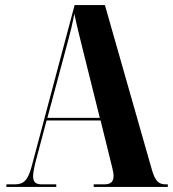

<svg xmlns="http://www.w3.org/2000/svg" viewBox="-20 -734 679 754"><path d="M5 0H201V-10H145C120 -10 110 -19 110 -42C110 -57 115 -81 123 -111L163 -261H375L416 -95C420 -77 426 -58 426 -44C426 -23 418 -10 389 -10H348V0H639V-10H631C602 -10 589 -24 576 -69L392 -714H273L105 -83C90 -27 75 -10 37 -10H5ZM166 -271 246 -569C256 -605 264 -638 272 -680C281 -636 290 -601 300 -560L372 -271Z"/></svg>

Font: Noto Serif Display ExtraCondensed ExtraBold
Style: Regular
Weight: 800
Width: 2
Designer: Monotype Design Team
Foundry: Monotype Imaging Inc.
Version: Version 2.009